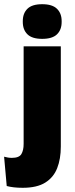

<svg xmlns="http://www.w3.org/2000/svg" viewBox="-60 -713 356 914"><path d="M52.5 -81V-492.5H229.5V-81ZM141 -528Q92.5 -528 70.5 -549.8Q48.5 -571.5 48.5 -608.5V-612.5Q48.5 -649.5 70.5 -671.2Q92.5 -693 141 -693Q189 -693 211.2 -671.2Q233.5 -649.5 233.5 -612.5V-608.5Q233.5 -571 211.2 -549.5Q189 -528 141 -528ZM48 181Q25.5 181 6 178.8Q-13.5 176.5 -28 172.5L-40.5 33Q-31.5 35.5 -22.2 37Q-13 38.5 -3.5 38.5Q31 38.5 41.8 20.5Q52.5 2.5 52.5 -28V-103H229.5V-15.5Q229.5 43.5 212.2 87.5Q195 131.5 155.5 156.2Q116 181 48 181Z"/></svg>

Font: Anek Latin Medium ExtraBold
Style: Regular
Weight: 800
Version: Version 1.003